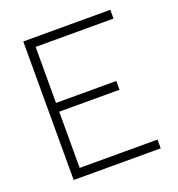

<svg xmlns="http://www.w3.org/2000/svg" viewBox="-126 -798 839 903"><g transform="rotate(-20 293.0 -346.5)"><path d="M89.8 0V-693.4H525.4V-649.4H135.7V-369.1H437.5V-325.2H135.7V-43.9H525.4V0Z"/></g></svg>

Font: Cascadia Mono ExtraLight
Style: Regular
Weight: 200
Monospace: yes
Designer: Aaron Bell
Foundry: Saja Typeworks
Version: Version 2404.023; ttfautohint (v1.8.4)